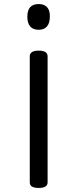

<svg xmlns="http://www.w3.org/2000/svg" viewBox="-20 -535 382 948"><path d="M171 -285Q215 -285 215 -257V366Q215 379 204 386Q193 393 171 393Q127 393 127 366V-257Q127 -271 138 -278Q149 -285 171 -285ZM171 -515Q198 -515 212.5 -499.5Q227 -484 226 -452Q226 -421 212 -404.5Q198 -388 171 -388Q143 -388 129 -404.5Q115 -421 115 -452Q115 -484 129 -499.5Q143 -515 171 -515Z"/></svg>

Font: Playwrite HR Lijeva
Style: Regular
Weight: 400
Designer: Veronika Burian, José Scaglione
Foundry: TypeTogether
Version: Version 1.002